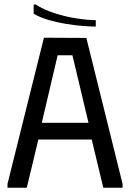

<svg xmlns="http://www.w3.org/2000/svg" viewBox="-20 -876 607 896"><path d="M15 0V-18L185 -700L383 -699L552 -18V0H462L408 -225H159L105 0ZM175 -303H393L318 -618H249ZM145 -856Q185 -830 237.5 -813.5Q290 -797 341 -789.5Q392 -782 427 -782V-752Q402 -752 364.5 -755Q327 -758 285 -765Q243 -772 204.5 -783.5Q166 -795 137 -812V-854Z"/></svg>

Font: Phudu
Style: Regular
Weight: 400
Version: Version 1.005;gftools[0.9.23]